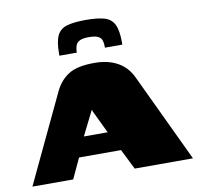

<svg xmlns="http://www.w3.org/2000/svg" viewBox="-81 -725 833 802"><g transform="rotate(-10 335.5 -323.5)"><path d="M-7 0 170 -374Q190 -416 226.5 -440Q263 -464 337 -464Q395 -464 435.5 -441.5Q476 -419 497 -374L674 0H427L384 -86H206L166 0ZM241 -169H342L296 -265Q295 -268 294 -271Q293 -274 293 -274Q293 -274 292 -271Q291 -268 289 -265ZM199 -519V-528Q199 -579 211.5 -604.5Q224 -630 253.5 -638.5Q283 -647 333 -647Q383 -647 412 -638.5Q441 -630 453.5 -604.5Q466 -579 466 -528V-519H392V-526Q392 -540 388 -551Q384 -562 371.5 -568Q359 -574 333 -574Q308 -574 295.5 -568Q283 -562 278.5 -551.5Q274 -541 273 -527V-519Z"/></g></svg>

Font: Genos Black
Style: Regular
Weight: 900
Designer: Robert E. Leuschke
Foundry: Robert E. Leuschke
Version: Version 1.010